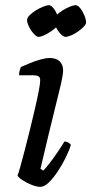

<svg xmlns="http://www.w3.org/2000/svg" viewBox="-20 -725 354 745"><path d="M136 0Q122 0 102 -8Q82 -16 66.5 -26.5Q51 -37 48 -44Q52 -53 59.5 -80.5Q67 -108 77 -146Q87 -184 97 -225Q107 -266 116 -305Q125 -344 130.5 -372.5Q136 -401 136 -414Q136 -425 129 -429Q122 -433 109 -433H54Q54 -443 56.5 -452Q59 -461 61 -465Q77 -472 97.5 -480.5Q118 -489 138.5 -494.5Q159 -500 172 -500Q198 -500 211.5 -487Q225 -474 225 -451Q225 -443 221.5 -423.5Q218 -404 210.5 -374Q203 -344 192.5 -301Q182 -258 168 -200.5Q154 -143 137 -70L148 -63Q158 -73 173 -92.5Q188 -112 204 -135.5Q220 -159 230 -176Q238 -176 245 -172Q252 -168 255 -163Q249 -142 235.5 -114.5Q222 -87 204.5 -60.5Q187 -34 169.5 -17Q152 0 136 0ZM129 -582Q122 -582 111 -594Q100 -606 92.5 -621.5Q85 -637 85 -647Q85 -656 95 -666Q105 -676 119.5 -685Q134 -694 148.5 -699.5Q163 -705 169 -705Q178 -705 187.5 -693Q197 -681 203.5 -665Q210 -649 210 -638Q210 -631 200.5 -621.5Q191 -612 177.5 -603Q164 -594 151 -588Q138 -582 129 -582ZM234 -582Q226 -582 215 -593.5Q204 -605 196.5 -621Q189 -637 189 -647Q189 -656 199 -666Q209 -676 223.5 -685Q238 -694 252 -699.5Q266 -705 273 -705Q282 -705 291.5 -693Q301 -681 307.5 -665Q314 -649 314 -638Q314 -631 305 -621.5Q296 -612 282.5 -602.5Q269 -593 255.5 -587.5Q242 -582 234 -582Z"/></svg>

Font: Texturina Medium 12pt
Style: Italic
Weight: 400
Italic angle: -11°
Version: Version 1.002